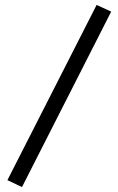

<svg xmlns="http://www.w3.org/2000/svg" viewBox="-20 -743 479 777"><path d="M10 -14 371 -723 430 -696 69 14Z"/></svg>

Font: Cinzel Decorative Black
Style: Regular
Weight: 900
Designer: Natanael Gama
Version: Version 1.001;PS 001.001;hotconv 1.0.56;makeotf.lib2.0.21325